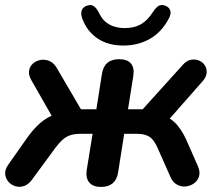

<svg xmlns="http://www.w3.org/2000/svg" viewBox="-22 -731 868 759"><path d="M377 8Q346 8 331 -9.5Q316 -27 321 -60L344 -202H296Q274 -202 257.5 -197Q241 -192 226.5 -179.5Q212 -167 195 -144L104 -20Q90 -1 72.5 4.5Q55 10 38.5 5Q22 0 11 -13Q0 -26 -1.5 -43Q-3 -60 10 -79L83 -183Q105 -214 126.5 -235Q148 -256 171 -268Q194 -280 219 -283L199 -244L102 -414Q90 -435 93 -452Q96 -469 108.5 -480Q121 -491 138.5 -494Q156 -497 173 -490Q190 -483 202 -463L298 -299H359L381 -439Q390 -497 449 -497Q481 -497 495.5 -480Q510 -463 505 -431L484 -299H542L701 -475Q715 -491 732 -494.5Q749 -498 764 -492Q779 -486 787.5 -473Q796 -460 795 -443.5Q794 -427 779 -410L633 -244L597 -279Q638 -275 666 -249.5Q694 -224 715 -177L760 -75Q770 -52 765 -34.5Q760 -17 745.5 -6.5Q731 4 713 6Q695 8 678 -1Q661 -10 652 -31L602 -144Q587 -179 568.5 -190.5Q550 -202 520 -202H469L445 -50Q436 8 377 8ZM466 -551Q405 -551 363.5 -579Q322 -607 303 -658Q296 -678 301.5 -691Q307 -704 323 -709Q338 -714 349 -706.5Q360 -699 370 -679Q384 -649 409.5 -634.5Q435 -620 471 -620Q509 -620 535 -635Q561 -650 583 -684Q594 -701 604.5 -707.5Q615 -714 630 -709Q645 -704 650.5 -691Q656 -678 646 -659Q618 -605 571.5 -578Q525 -551 466 -551Z"/></svg>

Font: Nunito Variable Extra Light
Style: Italic
Weight: 200
Italic angle: -9°
Designer: Vernon Adams
Foundry: Vernon Adams
Version: Version 3.602